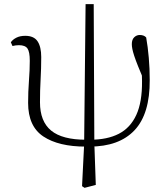

<svg xmlns="http://www.w3.org/2000/svg" viewBox="-20 -690 797 922"><path d="M386 212 374 204 384 4 391 -670H430L433 -2L440 198ZM391 14Q262 14 188.5 -34.5Q115 -83 115 -196Q115 -249 119 -301.5Q123 -354 123 -398Q123 -441 112 -457Q101 -473 71 -473Q63 -473 55 -472Q47 -471 40 -469L32 -487Q41 -500 58.5 -509Q76 -518 101 -518Q143 -518 160.5 -491.5Q178 -465 178 -416Q178 -361 175 -309Q172 -257 172 -199Q172 -107 225.5 -63Q279 -19 393 -19ZM410 14 413 -19Q495 -19 550.5 -47.5Q606 -76 634.5 -138Q663 -200 662 -300Q662 -323 660 -346Q658 -369 655 -400L671 -399L674 -297Q655 -342 643 -372Q631 -402 624.5 -422Q618 -442 615.5 -455Q613 -468 613 -478Q613 -500 624.5 -511Q636 -522 651 -522Q661 -522 669 -519Q677 -516 682 -510Q690 -465 694.5 -412.5Q699 -360 699 -306Q700 -143 626 -64.5Q552 14 410 14Z"/></svg>

Font: Noto Serif KR
Style: Regular
Weight: 200
Designer: Ryoko NISHIZUKA 西塚涼子 (kana & ideographs); Frank Grießhammer (Latin, Greek & Cyrillic); Wenlong ZHANG 张文龙 (bopomofo); San
Foundry: Adobe
Version: Version 2.001;hotconv 1.1.0;makeotfexe 2.6.0